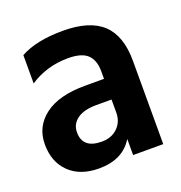

<svg xmlns="http://www.w3.org/2000/svg" viewBox="-89 -905 559 593"><g transform="rotate(-20 190.5 -608.0)"><path d="M140 -389Q78 -389 42.5 -423.5Q7 -458 7 -516Q7 -574 53 -609Q99 -644 185 -644H248V-669Q248 -705 229 -723.5Q210 -742 165 -742Q95 -742 39 -705V-798Q91 -827 179 -827Q267 -827 309 -787.5Q351 -748 351 -666V-392H252V-445Q218 -389 140 -389ZM176 -464Q208 -464 228 -483.5Q248 -503 248 -533V-576H198Q157 -576 135 -560Q113 -544 113 -517Q113 -464 176 -464Z"/></g></svg>

Font: Hind Guntur SemiBold
Style: Regular
Weight: 600
Designer: Manushi Parikh, Hitesh Malaviya
Foundry: Indian Type Foundry
Version: Version 1.000;PS 1.0;hotconv 1.0.86;makeotf.lib2.5.63406; tt